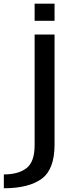

<svg xmlns="http://www.w3.org/2000/svg" viewBox="-98 -776 404 1026"><path d="M-77.5 230Q55 230 124.2 179.8Q193.5 129.5 193.5 -3V-591.5H87V0Q87 88.5 44 122.2Q1 156 -77.5 156ZM87 -756.5V-665H193.5V-756.5Z"/></svg>

Font: Anybody SemiExpanded
Style: Regular
Weight: 400
Width: 6
Designer: Tyler Finck
Foundry: Etcetera Type Company
Version: Version 1.113;gftools[0.9.25]